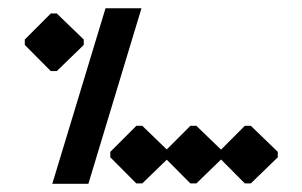

<svg xmlns="http://www.w3.org/2000/svg" viewBox="-20 -450 740 470"><path d="M104.3 -276H119L185 -340V-353.3L119 -417H104.3L40.7 -353.3V-340ZM313.7 -1H328.3L394.3 -65V-78.3L328.3 -142H313.7L250 -78.3V-65ZM446 -1H460.7L526.7 -65V-78.3L460.7 -142H446L382.3 -78.3V-65ZM579.3 -1H594L660 -65V-78.3L594 -142H579.3L515.7 -78.3V-65ZM108 0H196.3L326.3 -429.7H238.3Z"/></svg>

Font: Jomhuria
Style: Regular
Weight: 400
Designer: Arabic design by Kourosh Beigpour, Latin design by Eben Sorkin, engineering by Lasse Fister and Khaled Hosney
Version: Version 1.0010